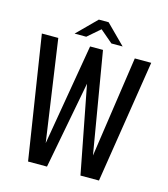

<svg xmlns="http://www.w3.org/2000/svg" viewBox="-108 -807 779 892"><g transform="rotate(15 281.0 -361.0)"><path d="M110 0 18 -591H97L167 -104L250 -591H312L394 -105L465 -591H544L451 0H362L281 -420L201 0ZM165 -630 257 -722H304L396 -630H342L281 -682L221 -630Z"/></g></svg>

Font: Alumni Sans Medium
Style: Regular
Weight: 500
Designer: Robert E. Leuschke
Foundry: Robert E. Leuschke
Version: Version 1.018